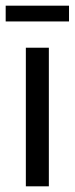

<svg xmlns="http://www.w3.org/2000/svg" viewBox="-23 -656 263 676"><path d="M68 0V-488H149V0ZM-3 -580.5V-636H220V-580.5Z"/></svg>

Font: Anek Latin
Style: Regular
Weight: 400
Designer: Yesha Goshar
Foundry: Ek Type
Version: Version 1.003